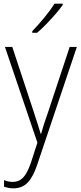

<svg xmlns="http://www.w3.org/2000/svg" viewBox="-20 -878 442 1047"><path d="M7 -622H47L164 -268Q179 -222 187.5 -195Q196 -168 202 -148H204Q217 -196 242 -266L360 -622H399L184 17Q162 85 131.5 117Q101 149 53 149Q28 149 2 140V104Q14 109 25.5 111.5Q37 114 50 114Q83 114 106 90.5Q129 67 149 8L184 -100ZM322 -851Q306 -828 282 -800.5Q258 -773 232 -746Q206 -719 182 -699H156V-708Q188 -741 222 -782.5Q256 -824 277 -858H322Z"/></svg>

Font: Noto Sans Telugu UI SemiCondensed ExtraLight
Style: Regular
Weight: 200
Width: 4
Designer: Jelle Bosma - Monotype Design Team
Foundry: Monotype Imaging Inc.
Version: Version 2.005; ttfautohint (v1.8.4.7-5d5b)